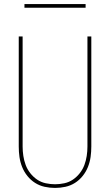

<svg xmlns="http://www.w3.org/2000/svg" viewBox="-20 -914 540 942"><path d="M250 8Q224 8 199 2.5Q174 -3 152.5 -16.5Q131 -30 114.5 -50.5Q98 -71 88.5 -95Q79 -119 75.5 -144Q72 -169 72 -195V-735H91V-195Q91 -172 94.5 -149Q98 -126 106 -104.5Q114 -83 128.5 -64.5Q143 -46 162 -33Q181 -20 204 -15Q227 -10 250 -10Q273 -10 296 -15Q319 -20 338 -33Q357 -46 371.5 -64.5Q386 -83 394 -104.5Q402 -126 405.5 -149Q409 -172 409 -195V-735H428V-195Q428 -169 424.5 -144Q421 -119 411.5 -95Q402 -71 385.5 -50.5Q369 -30 347.5 -16.5Q326 -3 301 2.5Q276 8 250 8ZM400 -876H100V-894H400Z"/></svg>

Font: Iosevka Thin
Style: Regular
Weight: 100
Monospace: yes
Designer: Belleve Invis
Foundry: Belleve Invis
Version: Version 32.5.0; ttfautohint (v1.8.4)